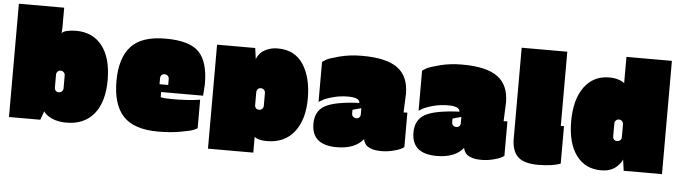

<svg xmlns="http://www.w3.org/2000/svg" viewBox="-50 -955 4453 1258"><g transform="rotate(5 2176.5 -326.0)"><path d="M29 -745H327V-619L325 -576Q330 -588 358 -594.5Q386 -601 418 -601Q529 -601 590.5 -521.5Q652 -442 652 -297.5Q652 -153 588 -74.5Q524 4 406 4Q326 4 276 -35Q265 -44 256 -57L235 0H29ZM312 -303V-219Q312 -206 319.5 -198Q327 -190 339.5 -190Q352 -190 360.5 -198Q369 -206 369 -219V-303Q369 -315 360.5 -323.5Q352 -332 340 -332Q328 -332 320 -323.5Q312 -315 312 -303Z M1289 -327 1284 -250H1008V-216Q1033 -210 1081 -210Q1183 -210 1246 -219L1267 -222V-34Q1259 -29 1241.5 -21.5Q1224 -14 1158 -2Q1092 10 1011 10Q851 10 780.5 -66Q710 -142 710 -294.5Q710 -447 779.5 -524Q849 -601 1007 -601Q1165 -601 1227 -537Q1289 -473 1289 -327ZM993 -339V-300H1050V-339Q1050 -352 1041.5 -360Q1033 -368 1020.5 -368Q1008 -368 1000.5 -360Q993 -352 993 -339Z M1725 10Q1672 10 1644 -10V93H1346V-591H1597L1607 -518Q1625 -571 1687 -592Q1713 -601 1745 -601Q1857 -601 1913 -515.5Q1969 -430 1969 -291Q1969 -152 1905.5 -71Q1842 10 1725 10ZM1629 -303V-219Q1629 -206 1636.5 -198Q1644 -190 1656.5 -190Q1669 -190 1677.5 -198Q1686 -206 1686 -219V-303Q1686 -315 1677.5 -323.5Q1669 -332 1657 -332Q1645 -332 1637 -323.5Q1629 -315 1629 -303Z M2607 -378 2602 -255 2627 -256V-29Q2609 -14 2565 -2Q2521 10 2482 10Q2443 10 2420 3Q2397 -4 2386 -12.5Q2375 -21 2369 -32Q2360 -48 2360 -59Q2305 10 2185 10Q2020 10 2020 -130Q2020 -214 2084 -249.5Q2148 -285 2308 -292Q2308 -327 2231 -327Q2179 -327 2131.5 -314Q2084 -301 2063 -288L2041 -275V-538Q2050 -545 2068 -555.5Q2086 -566 2153 -583.5Q2220 -601 2300 -601Q2460 -601 2533.5 -547Q2607 -493 2607 -378ZM2324 -219V-259L2267 -243V-219Q2267 -206 2275.5 -198Q2284 -190 2296.5 -190Q2309 -190 2316.5 -198Q2324 -206 2324 -219Z M3265 -378 3260 -255 3285 -256V-29Q3267 -14 3223 -2Q3179 10 3140 10Q3101 10 3078 3Q3055 -4 3044 -12.5Q3033 -21 3027 -32Q3018 -48 3018 -59Q2963 10 2843 10Q2678 10 2678 -130Q2678 -214 2742 -249.5Q2806 -285 2966 -292Q2966 -327 2889 -327Q2837 -327 2789.5 -314Q2742 -301 2721 -288L2699 -275V-538Q2708 -545 2726 -555.5Q2744 -566 2811 -583.5Q2878 -601 2958 -601Q3118 -601 3191.5 -547Q3265 -493 3265 -378ZM2982 -219V-259L2925 -243V-219Q2925 -206 2933.5 -198Q2942 -190 2954.5 -190Q2967 -190 2974.5 -198Q2982 -206 2982 -219Z M3336 -147V-745H3636V-257H3657V-11Q3604 10 3509.5 10Q3415 10 3375.5 -29Q3336 -68 3336 -147Z M4324 0H4072L4062 -73Q4058 -62 4045.5 -46Q4033 -30 4019 -19Q3982 10 3924 10Q3819 10 3760 -70Q3701 -150 3701 -293.5Q3701 -437 3761 -519Q3821 -601 3925 -601Q3957 -601 3982 -593.5Q4007 -586 4016 -579L4025 -572V-745H4324ZM3984 -303V-219Q3984 -206 3991.5 -198Q3999 -190 4011.5 -190Q4024 -190 4032.5 -198Q4041 -206 4041 -219V-303Q4041 -315 4032.5 -323.5Q4024 -332 4012 -332Q4000 -332 3992 -323.5Q3984 -315 3984 -303Z"/></g></svg>

Font: Erica One
Style: Regular
Weight: 400
Designer: Miguel Hernandez
Foundry: Miguel Hernandez
Version: Version 1.003